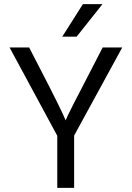

<svg xmlns="http://www.w3.org/2000/svg" viewBox="-20 -902 633 922"><path d="M336 0H255V-250L26 -674H120L171 -575Q223 -475 254 -412Q285 -349 290 -336L295 -324Q304 -349 422 -575L473 -674H567L336 -251ZM348 -726H279L378 -882H472Z"/></svg>

Font: Hind Vadodara
Style: Regular
Weight: 400
Designer: Hitesh Malaviya
Foundry: Indian Type Foundry
Version: Version 1.001;PS 1.0;hotconv 1.0.86;makeotf.lib2.5.63406; tt